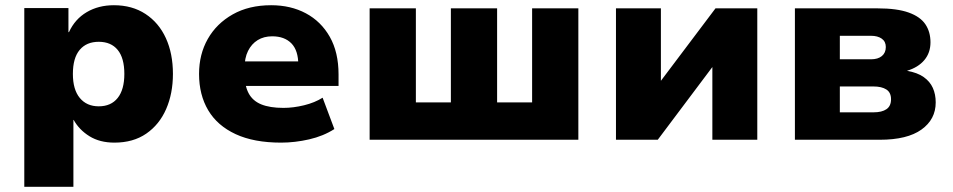

<svg xmlns="http://www.w3.org/2000/svg" viewBox="-20 -535 3650 735"><path d="M73 180V-504H242V-412H244Q267 -462 312 -488.5Q357 -515 416 -515Q486 -515 537 -481.5Q588 -448 615 -389Q642 -330 642 -252Q642 -177 616 -117.5Q590 -58 540 -23.5Q490 11 418 11Q362 11 322.5 -13.5Q283 -38 262 -76H261V180ZM358 -128Q405 -128 430.5 -160Q456 -192 456 -252Q456 -313 430.5 -344Q405 -375 358 -375Q311 -375 285 -344Q259 -313 259 -252Q259 -192 285.5 -160Q312 -128 358 -128Z M1056 11Q952 11 882 -21.5Q812 -54 777 -113Q742 -172 742 -252Q742 -327 775.5 -386Q809 -445 871 -480Q933 -515 1018 -515Q1093 -515 1151 -484Q1209 -453 1242.5 -394Q1276 -335 1276 -250V-206H894V-300H1132L1122 -286Q1122 -342 1095.5 -369Q1069 -396 1022 -396Q990 -396 966.5 -381.5Q943 -367 929.5 -340Q916 -313 916 -273V-256Q916 -208 931.5 -178.5Q947 -149 980 -135.5Q1013 -122 1065 -122Q1103 -122 1144 -132Q1185 -142 1215 -161L1260 -41Q1218 -14 1163.5 -1.5Q1109 11 1056 11Z M1395 0V-503H1572V-143H1706V-503H1883V-143H2017V-503H2194V0Z M2338 0V-503H2510V-219H2505L2719 -503H2879V0H2707V-285H2712L2498 0Z M3023 0V-503H3340Q3414 -503 3458.5 -487Q3503 -471 3522.5 -442Q3542 -413 3542 -373Q3542 -333 3518.5 -305Q3495 -277 3452 -264Q3492 -257 3516 -240Q3540 -223 3551 -198.5Q3562 -174 3562 -143Q3562 -78 3507.5 -39Q3453 0 3348 0ZM3195 -105H3324Q3356 -105 3373.5 -117Q3391 -129 3391 -155Q3391 -181 3373 -192.5Q3355 -204 3324 -204H3195ZM3195 -308H3314Q3341 -308 3356 -320.5Q3371 -333 3371 -355Q3371 -376 3355.5 -387Q3340 -398 3314 -398H3195Z"/></svg>

Font: Nunito Sans 8pt Black
Style: Regular
Weight: 900
Version: Version 3.101;gftools[0.9.27]